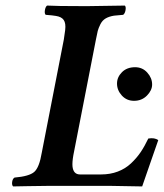

<svg xmlns="http://www.w3.org/2000/svg" viewBox="-20 -667 588 689"><path d="M342.8 -41Q375.5 -41 402.6 -51.3Q429.7 -61.5 450 -80.6Q470.2 -99.6 484.6 -120.8Q499 -142.1 512.2 -169.9Q534.7 -173.8 547.9 -164.1Q538.6 -138.2 519 -81.1Q499.5 -23.9 490.2 2Q402.8 0 376 0H170.9H153.8Q128.4 0 79.6 1Q30.8 2 26.9 2Q22 -3.4 23.7 -14.6Q25.4 -25.9 32.2 -29.8Q84.5 -34.2 102.8 -50Q121.1 -65.9 129.9 -119.1L209 -524.9Q213.9 -557.6 213.9 -559.1Q216.8 -583.5 208.7 -595.2Q200.7 -606.9 180.2 -609.9Q170.4 -611.8 144 -613.8Q139.2 -618.2 141.1 -630.4Q143.1 -642.6 148.9 -647Q179.2 -645 278.8 -645H295.9Q296.4 -645 428.2 -647Q432.6 -642.1 430.4 -630.1Q428.2 -618.2 421.9 -613.8Q404.8 -612.3 389.2 -610.8Q371.1 -607.9 359.1 -600.8Q347.2 -593.8 340.3 -580.1Q333.5 -566.4 330.8 -556.2Q328.1 -545.9 324.2 -524.9L243.2 -109.9Q238.8 -84.5 240.2 -69.8Q243.2 -41 267.1 -41ZM399.9 -367.2Q399.9 -390.1 417.7 -408Q435.5 -425.8 464.8 -425.8Q491.2 -425.8 508.5 -406.5Q525.9 -387.2 525.9 -363.8Q525.9 -342.8 507.3 -324Q488.8 -305.2 460.9 -305.2Q434.6 -305.2 417.2 -324.2Q399.9 -343.3 399.9 -367.2Z"/></svg>

Font: Common Serif SemiBold
Style: Italic
Weight: 600
Italic angle: -12°
Designer: Philipp H. Poll, Khaled Hosny
Foundry: Stefan Peev, Context Ltd.
Version: Version 1.026